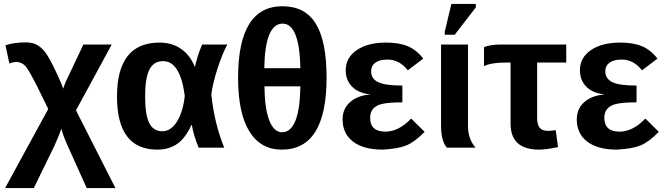

<svg xmlns="http://www.w3.org/2000/svg" viewBox="-20 -756 3410 983"><path d="M114 -539Q150 -539 175 -523Q203 -505 224 -470Q247 -435 296 -324L303 -302Q315 -337 332 -370L407 -528H552L369 -191L571 207H424L329 -4Q305 -56 294 -97Q286 -73 277 -52Q259 -10 257 -6L153 207H6L227 -198L169 -316Q129 -395 112 -415.5Q95 -436 67 -439Q49 -439 28 -431L8 -524Q50 -539 114 -539Z M962 -116H960Q930 -50 888 -20Q846 10 785 10Q579 10 579 -262Q579 -538 797 -538Q861 -538 907.5 -505.5Q954 -473 977 -414H978Q992 -476 1015 -528H1144Q1119 -483 1094 -406Q1068 -326 1062 -271Q1078 -122 1128 0H997Q972 -60 962 -116ZM723 -263Q723 -168 744 -126Q765 -84 811 -84Q855 -84 886 -133.5Q917 -183 926 -265Q903 -443 815 -443Q767 -443 745 -400Q723 -357 723 -263Z M1652 -358Q1652 10 1423 10Q1314 10 1256.5 -83.5Q1199 -177 1199 -358Q1199 -724 1426 -724Q1542 -724 1597 -634.5Q1652 -545 1652 -358ZM1424 -79Q1514 -79 1518 -314H1334Q1335 -201 1358.5 -140Q1382 -79 1424 -79ZM1427 -635Q1337 -635 1333 -407H1518Q1513 -635 1427 -635Z M1953 -82Q2021 -82 2085 -149L2154 -81Q2103 -29 2060.5 -11.5Q2018 6 1939 10Q1842 10 1788 -30.5Q1734 -71 1734 -145Q1734 -199 1772 -233Q1810 -267 1874 -272V-273Q1816 -279 1783 -312Q1750 -345 1750 -396Q1750 -461 1806.5 -499.5Q1863 -538 1956 -538Q2023 -538 2067.5 -519.5Q2112 -501 2147 -456L2068 -396Q2025 -451 1964 -451Q1923 -451 1901.5 -435Q1880 -419 1880 -391Q1880 -353 1916 -335.5Q1952 -318 2040 -318V-232Q1971 -232 1937 -224Q1875 -210 1875 -153Q1875 -82 1953 -82Z M2415 0H2268Q2238 -33 2238 -115V-528H2376V-111Q2376 -44 2415 0ZM2308 -578H2257V-594L2291 -736H2416V-718Z M2594 -436H2581Q2490 -436 2458 -417V-514Q2486 -528 2547 -528H2879V-436H2730V-152Q2730 -118 2743 -102Q2756 -86 2786 -86Q2806 -86 2825 -90L2837 -3Q2777 10 2740 10Q2594 10 2594 -123Z M3152 -82Q3220 -82 3284 -149L3353 -81Q3302 -29 3259.5 -11.5Q3217 6 3138 10Q3041 10 2987 -30.5Q2933 -71 2933 -145Q2933 -199 2971 -233Q3009 -267 3073 -272V-273Q3015 -279 2982 -312Q2949 -345 2949 -396Q2949 -461 3005.5 -499.5Q3062 -538 3155 -538Q3222 -538 3266.5 -519.5Q3311 -501 3346 -456L3267 -396Q3224 -451 3163 -451Q3122 -451 3100.5 -435Q3079 -419 3079 -391Q3079 -353 3115 -335.5Q3151 -318 3239 -318V-232Q3170 -232 3136 -224Q3074 -210 3074 -153Q3074 -82 3152 -82Z"/></svg>

Font: Libra Sans
Style: Bold
Weight: 700
Foundry: Context Ltd
Version: Version 1.000